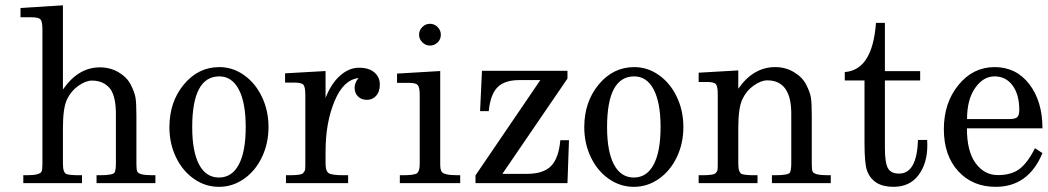

<svg xmlns="http://www.w3.org/2000/svg" viewBox="-20 -702 4016 736"><path d="M221.2 -358.9Q279.8 -443.8 362.8 -443.8Q402.8 -443.8 434.8 -424.8Q466.8 -405.8 481.4 -377Q496.1 -348.1 499.5 -327.4Q502.9 -306.6 502.9 -256.8V-73.7Q502.9 -52.7 505.9 -44.9Q511.7 -30.3 563 -30.3H575.7V0H350.1V-30.3H363.3Q415 -30.3 419.7 -41.5Q424.3 -52.7 424.3 -74.7V-264.6Q424.3 -329.6 403.8 -359.9Q378.4 -393.1 332.5 -393.1Q308.6 -393.1 280.3 -373Q252 -353 236.6 -320.3Q221.2 -287.6 221.2 -210V-74.7Q221.2 -38.6 235.8 -34.4Q250.5 -30.3 281.7 -30.3H294.4V0H69.3V-30.3H82.5Q133.8 -30.3 139.6 -44.9Q142.6 -52.7 142.6 -74.2V-588.9Q142.6 -618.7 135.5 -627.2Q128.4 -635.7 102.5 -635.7H58.6V-671.4L221.2 -681.6Z M629.4 -214.4Q629.4 -311.5 684.8 -378.2Q740.2 -444.8 820.8 -444.8Q872.1 -444.8 915.5 -414.1Q959 -383.3 984.1 -330.6Q1009.3 -277.8 1009.3 -215.1Q1009.3 -152.3 984.1 -99.6Q959 -46.9 915.3 -16.4Q871.6 14.2 819.3 14.2Q767.1 14.2 723.4 -16.4Q679.7 -46.9 654.5 -99.4Q629.4 -151.9 629.4 -214.4ZM820.8 -409.2Q716.8 -409.2 716.8 -214.4Q716.8 -121.1 743.2 -71.3Q769.5 -21.5 819.3 -21.5Q869.1 -21.5 895.5 -71.3Q921.9 -121.1 921.9 -214.8Q921.9 -308.6 895.5 -358.9Q869.1 -409.2 820.8 -409.2Z M1354.5 -402.8Q1296.4 -396 1263.2 -315.9Q1228 -233.4 1228 -121.1V-74.2Q1228 -45.9 1240.2 -38.1Q1252.4 -30.3 1296.9 -30.3H1314.5V0H1076.2V-30.3H1089.4Q1133.8 -30.3 1141.1 -37.6Q1148.4 -44.9 1149.4 -51.5Q1150.4 -58.1 1150.4 -74.7V-337.9Q1150.4 -368.2 1143.3 -376.7Q1136.2 -385.3 1110.4 -385.3H1072.8V-420.9L1228 -429.7V-326.7Q1249.5 -381.8 1283.7 -412.1Q1317.9 -442.4 1356.2 -442.4Q1394.5 -442.4 1415.3 -424.3Q1436 -406.2 1436 -378.4Q1436 -350.6 1422.1 -335Q1408.2 -319.3 1386.7 -319.3Q1365.2 -319.3 1352.3 -332.3Q1339.4 -345.2 1339.4 -365.5Q1339.4 -385.7 1354.5 -402.8Z M1744.1 0H1512.7V-30.3H1524.4Q1567.9 -30.3 1578.4 -37.8Q1588.9 -45.4 1588.9 -74.2V-336.9Q1588.9 -366.7 1581.8 -375.5Q1574.7 -384.3 1549.3 -384.3H1502V-419.9L1667.5 -429.7V-73.7Q1667.5 -53.7 1671.9 -45.4Q1679.2 -30.3 1732.9 -30.3H1744.1ZM1628.2 -610.8Q1645 -610.8 1657.5 -598.4Q1669.9 -585.9 1669.9 -568.6Q1669.9 -551.3 1657.5 -539.3Q1645 -527.3 1628.2 -527.3Q1611.3 -527.3 1598.9 -539.8Q1586.4 -552.2 1586.4 -569.1Q1586.4 -585.9 1598.9 -598.4Q1611.3 -610.8 1628.2 -610.8Z M2161.1 -164.6 2155.3 0H1802.7V-29.8L2051.3 -395H1970.7Q1914.1 -395 1887 -367.4Q1859.9 -339.8 1853.5 -275.9H1820.3L1827.6 -430.7H2155.3V-400.9L1905.8 -35.6H2000Q2062.5 -35.6 2092 -65.2Q2121.6 -94.7 2127.9 -164.6Z M2219.7 -214.4Q2219.7 -311.5 2275.1 -378.2Q2330.6 -444.8 2411.1 -444.8Q2462.4 -444.8 2505.9 -414.1Q2549.3 -383.3 2574.5 -330.6Q2599.6 -277.8 2599.6 -215.1Q2599.6 -152.3 2574.5 -99.6Q2549.3 -46.9 2505.6 -16.4Q2461.9 14.2 2409.7 14.2Q2357.4 14.2 2313.7 -16.4Q2270 -46.9 2244.9 -99.4Q2219.7 -151.9 2219.7 -214.4ZM2411.1 -409.2Q2307.1 -409.2 2307.1 -214.4Q2307.1 -121.1 2333.5 -71.3Q2359.9 -21.5 2409.7 -21.5Q2459.5 -21.5 2485.8 -71.3Q2512.2 -121.1 2512.2 -214.8Q2512.2 -308.6 2485.8 -358.9Q2459.5 -409.2 2411.1 -409.2Z M2810.1 -361.8Q2867.7 -444.8 2951.7 -444.8Q2991.2 -444.8 3023.4 -425.5Q3055.7 -406.2 3070.3 -377.7Q3085 -349.1 3088.4 -328.1Q3091.8 -307.1 3091.8 -257.3V-73.7Q3091.8 -52.7 3094.7 -44.9Q3100.6 -30.3 3151.9 -30.3H3164.6V0H2939V-30.3H2952.1Q3003.9 -30.3 3008.5 -41.5Q3013.2 -52.7 3013.2 -74.7V-266.1Q3013.2 -394 2921.4 -394Q2897.5 -394 2869.1 -374Q2840.8 -354 2825.4 -320.8Q2810.1 -287.6 2810.1 -211.4V-74.7Q2810.1 -38.6 2825 -34.4Q2839.8 -30.3 2871.1 -30.3H2883.8V0H2658.2V-30.3H2671.4Q2714.8 -30.3 2722.2 -37.4Q2729.5 -44.4 2730.5 -51.3Q2731.4 -58.1 2731.4 -74.7V-339.8Q2731.4 -370.6 2724.4 -379.2Q2717.3 -387.7 2691.4 -387.7H2658.2V-423.3L2810.1 -432.1Z M3534.7 -144.5Q3534.7 -75.7 3501 -30.8Q3467.3 14.2 3404.8 14.2Q3327.6 14.2 3304.2 -46.4Q3293.9 -71.8 3293.9 -156.2V-393.6H3218.3V-425.8Q3324.7 -433.6 3337.9 -614.3H3372.1V-429.2H3507.3V-393.6H3372.1V-135.3Q3372.1 -78.6 3383.5 -57.6Q3395 -36.6 3426.8 -36.6Q3494.6 -36.6 3499 -165.5H3534.2Q3534.7 -161.1 3534.7 -144.5Z M3976.1 -115.2Q3922.4 14.2 3796.9 14.2Q3708 14.2 3653.1 -45.9Q3598.1 -106 3598.1 -206.8Q3598.1 -307.6 3654.1 -376.2Q3710 -444.8 3792.7 -444.8Q3875.5 -444.8 3925.8 -379.2Q3976.1 -313.5 3976.1 -210H3686.5Q3686.5 -121.6 3720 -76.2Q3753.4 -30.8 3805.2 -30.8Q3856.9 -30.8 3888.2 -54.4Q3919.4 -78.1 3947.3 -133.8ZM3887.2 -281.2Q3887.2 -339.4 3861.6 -374.3Q3835.9 -409.2 3792.5 -409.2Q3749 -409.2 3718 -364.7Q3687 -320.3 3687 -245.6H3849.1Q3871.6 -245.6 3879.4 -252.9Q3887.2 -260.3 3887.2 -281.2Z"/></svg>

Font: RIT Rachana
Style: Regular
Weight: 400
Designer: Hussain KH
Version: 1.4.7